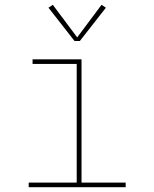

<svg xmlns="http://www.w3.org/2000/svg" viewBox="-20 -776 640 796"><path d="M99 0V-19H298V-511H115V-530H318V-19H501V0ZM289 -606 181 -744 199 -756 300 -621 401 -756 419 -744 311 -606Z"/></svg>

Font: Iosevka Curly Thin Extended
Style: Regular
Weight: 100
Width: 7
Monospace: yes
Designer: Belleve Invis
Foundry: Belleve Invis
Version: Version 11.1.0; ttfautohint (v1.8.3)